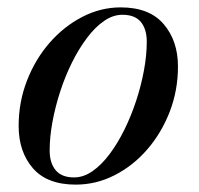

<svg xmlns="http://www.w3.org/2000/svg" viewBox="-20 -490 538 520"><path d="M185 10Q107.5 10 69 -34.5Q30.5 -79 30.5 -149Q30.5 -213.5 53 -271.5Q75.5 -329.5 114.2 -374Q153 -418.5 202.8 -444.2Q252.5 -470 307 -470Q384.5 -470 423.2 -424.8Q462 -379.5 462 -310Q462 -245.5 439.8 -187.8Q417.5 -130 379 -85.5Q340.5 -41 290.5 -15.5Q240.5 10 185 10ZM180.5 -9.5Q206 -9.5 230.2 -26.2Q254.5 -43 276.5 -72.2Q298.5 -101.5 317 -139Q335.5 -176.5 349 -217.8Q362.5 -259 370 -300Q377.5 -341 377.5 -377Q377.5 -411 361.5 -430.5Q345.5 -450 311.5 -450Q286 -450 261.8 -433.2Q237.5 -416.5 215.5 -387.2Q193.5 -358 175 -320.8Q156.5 -283.5 143 -242Q129.5 -200.5 122 -159.5Q114.5 -118.5 114.5 -82.5Q114.5 -48.5 130.8 -29Q147 -9.5 180.5 -9.5Z"/></svg>

Font: Bodoni Moda 11pt Medium
Style: Italic
Weight: 500
Italic angle: -13°
Designer: Owen Earl
Foundry: indestructible type
Version: Version 2.004